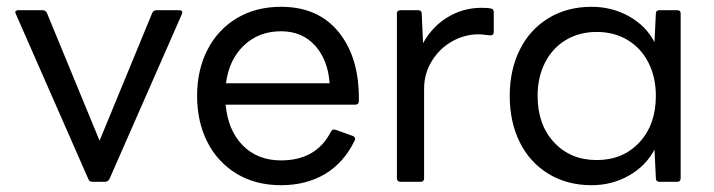

<svg xmlns="http://www.w3.org/2000/svg" viewBox="-20 -535 2101 565"><path d="M252 0Q243 0 240 -8L27 -493Q25 -497 25 -499Q25 -505 35 -505H105Q114 -505 118 -497L273 -121L428 -497Q432 -505 441 -505H507Q520 -505 515 -493L302 -8Q297 0 289 0Z M560 -253Q560 -329 590.5 -388.5Q621 -448 677 -481.5Q733 -515 807 -515Q917 -515 977.5 -439.5Q1038 -364 1036 -238Q1036 -227 1025 -227H644Q651 -151 694.5 -107Q738 -63 807 -63Q911 -63 954 -148Q958 -156 968 -153L1018 -135Q1023 -133 1024.5 -129.5Q1026 -126 1024 -122Q992 -56 936.5 -23Q881 10 807 10Q732 10 676 -24Q620 -58 590 -117.5Q560 -177 560 -253ZM950 -290Q945 -359 907 -401Q869 -443 807 -443Q742 -443 698 -401.5Q654 -360 645 -290Z M1159 0Q1148 0 1148 -11V-495Q1148 -505 1159 -505H1210Q1221 -505 1221 -495L1225 -408Q1252 -457 1297.5 -484.5Q1343 -512 1397 -512Q1417 -512 1424 -510Q1433 -509 1433 -499V-441Q1433 -431 1424 -431Q1418 -431 1407.5 -432.5Q1397 -434 1388 -434Q1347 -434 1310 -413Q1273 -392 1250.5 -355Q1228 -318 1228 -274V-11Q1228 0 1218 0Z M1480 -253Q1480 -329 1509.5 -388.5Q1539 -448 1594 -481.5Q1649 -515 1721 -515Q1781 -515 1831 -487Q1881 -459 1906 -411L1910 -495Q1910 -505 1921 -505H1973Q1983 -505 1983 -495V-11Q1983 0 1973 0H1921Q1910 0 1910 -11L1906 -95Q1881 -47 1831 -18.5Q1781 10 1721 10Q1649 10 1594 -23.5Q1539 -57 1509.5 -116.5Q1480 -176 1480 -253ZM1910 -253Q1910 -308 1888 -351Q1866 -394 1826.5 -417.5Q1787 -441 1736 -441Q1685 -441 1645.5 -417.5Q1606 -394 1584 -351Q1562 -308 1562 -253Q1562 -168 1610.5 -116Q1659 -64 1736 -64Q1813 -64 1861.5 -116Q1910 -168 1910 -253Z"/></svg>

Font: LINE Seed Sans KR Regular
Style: Regular
Weight: 400
Designer: LINE VX Design & Sandoll Inc & Dalton Maag Ltd
Foundry: Sandoll Inc.
Version: Version 1.000